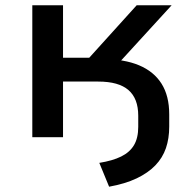

<svg xmlns="http://www.w3.org/2000/svg" viewBox="-20 -518 721 725"><path d="M392 187 355 97Q405 89 437.5 73Q470 57 486 30Q502 3 502 -39V-81Q502 -146 465 -178Q428 -210 351 -210H218V0H102V-498H218V-300H317L496 -498H628L402 -251L367 -295Q449 -295 505 -271.5Q561 -248 590 -202Q619 -156 619 -86V-40Q619 5 606.5 41.5Q594 78 566.5 106.5Q539 135 496 155.5Q453 176 392 187Z"/></svg>

Font: Nunito Sans 7pt SemiExpanded SemiBold
Style: Regular
Weight: 600
Width: 6
Designer: Vernon Adams
Foundry: Vernon Adams
Version: Version 3.101;gftools[0.9.27]